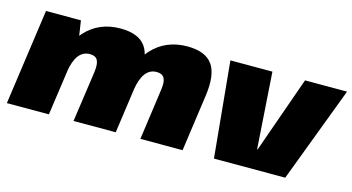

<svg xmlns="http://www.w3.org/2000/svg" viewBox="-66 -799 1918 1046"><g transform="rotate(15 893.5 -276.5)"><path d="M806 -287Q813 -333 801.5 -354Q790 -375 758 -375Q720 -375 696 -344Q672 -313 662 -250L576 -163L584 -221Q607 -382 684 -467.5Q761 -553 884 -553Q986 -553 1026 -497Q1066 -441 1049 -320L1004 0H766ZM89 -540H286L307 -401L250 0H13ZM430 -287Q436 -333 425 -354Q414 -375 381 -375Q343 -375 319 -344Q295 -313 285 -250L199 -163L208 -221Q232 -383 308.5 -468Q385 -553 507 -553Q609 -553 649 -497Q689 -441 672 -320L627 0H389Z M1129 -540H1366L1395 -110H1398L1550 -540H1787L1583 0H1181Z"/></g></svg>

Font: Pathway Extreme SemiCondensed Black
Style: Italic
Weight: 900
Width: 4
Italic angle: -8°
Version: Version 1.001;gftools[0.9.26]